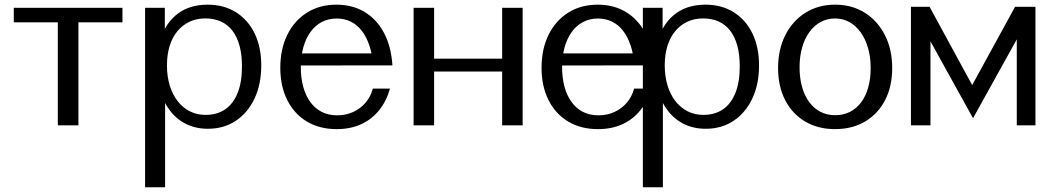

<svg xmlns="http://www.w3.org/2000/svg" viewBox="-20 -532 4470 815"><path d="M225.4 0V-489.5L319.2 -437.2H38.5V-498.8H499.8V-437.2H219.1L312.9 -489.5V0Z M595.8 263V-498.8H679.6V-314.4L651.8 -334.3Q672.4 -421.9 725.8 -467Q779.1 -512.2 861.3 -512.2Q930.1 -512.2 981.4 -480.1Q1032.7 -448.1 1060.8 -390.1Q1089 -332 1089 -254.2Q1089 -174.6 1060.5 -114Q1032 -53.4 981.2 -19.4Q930.3 14.6 862.5 14.6Q809 14.6 766.7 -7.3Q724.3 -29.3 695.3 -71.1Q666.3 -112.8 652.8 -173L680.8 -193.1V263ZM852.5 -44.3Q901.5 -44.3 936 -68Q970.5 -91.8 988.8 -137.8Q1007.1 -183.8 1007.1 -250.2Q1007.1 -300.1 996.7 -338.1Q986.4 -376.1 966.5 -401.8Q946.6 -427.6 917.6 -440.7Q888.7 -453.8 851.3 -453.8Q814.2 -453.8 784.2 -439.6Q754.3 -425.5 732.8 -399.3Q711.3 -373.1 700 -336.5Q688.7 -300 688.7 -254.8Q688.7 -208.2 700.4 -169.6Q712.1 -130.9 733.9 -102.9Q755.6 -74.9 785.7 -59.6Q815.7 -44.3 852.5 -44.3Z M1409.2 16.1Q1335.9 16.1 1282.2 -16.4Q1228.4 -49 1199.1 -107.7Q1169.8 -166.4 1169.8 -244.1Q1169.8 -323.7 1199.5 -384.1Q1229.3 -444.5 1282.9 -478.3Q1336.6 -512.2 1408.2 -512.2Q1476.4 -512.2 1527.8 -481.1Q1579.3 -450.1 1609.9 -392.5Q1640.5 -335 1645.8 -254.4H1563.8Q1560.3 -301.9 1547.9 -338.9Q1535.5 -375.9 1515.6 -401.5Q1495.8 -427 1469 -440.2Q1442.1 -453.4 1409.2 -453.4Q1374.1 -453.4 1346 -438.6Q1317.9 -423.8 1298.1 -396.6Q1278.3 -369.3 1267.6 -331.2Q1256.9 -293 1256.9 -246.5Q1256.9 -202.5 1266.8 -165Q1276.7 -127.6 1296.2 -100.2Q1315.6 -72.8 1344.5 -57.6Q1373.4 -42.5 1411.2 -42.5Q1449.1 -42.5 1480.2 -57.1Q1511.3 -71.7 1532.7 -97.3Q1554.1 -123 1562.7 -156H1635.4Q1619.9 -101.5 1588.5 -63.1Q1557.1 -24.6 1511.9 -4.2Q1466.7 16.1 1409.2 16.1ZM1236.6 -254.1 1225.2 -305.4H1623.4L1624.6 -254.4Z M1735.7 0V-498.8H1822.7V-229.6L1744.6 -282.9H2185.4L2111.6 -229.6V-498.8H2198.5V0H2111.6V-281.4L2185.4 -228.5H1744.6L1822.7 -281.4V0Z M2518.2 16.1Q2444.9 16.1 2391.2 -16.4Q2337.4 -49 2308.1 -107.7Q2278.8 -166.4 2278.8 -244.1Q2278.8 -323.7 2308.5 -384.1Q2338.3 -444.5 2391.9 -478.3Q2445.6 -512.2 2517.2 -512.2Q2585.4 -512.2 2636.8 -481.1Q2688.3 -450.1 2718.9 -392.5Q2749.5 -335 2754.8 -254.4H2672.8Q2669.3 -301.9 2656.9 -338.9Q2644.5 -375.9 2624.6 -401.5Q2604.8 -427 2578 -440.2Q2551.1 -453.4 2518.2 -453.4Q2483.1 -453.4 2455 -438.6Q2426.9 -423.8 2407.1 -396.6Q2387.3 -369.3 2376.6 -331.2Q2365.9 -293 2365.9 -246.5Q2365.9 -202.5 2375.8 -165Q2385.7 -127.6 2405.2 -100.2Q2424.6 -72.8 2453.5 -57.6Q2482.4 -42.5 2520.2 -42.5Q2558.1 -42.5 2589.2 -57.1Q2620.3 -71.7 2641.7 -97.3Q2663.1 -123 2671.7 -156H2744.4Q2728.9 -101.5 2697.5 -63.1Q2666.1 -24.6 2620.9 -4.2Q2575.7 16.1 2518.2 16.1ZM2345.6 -254.1 2334.2 -305.4H2732.4L2733.6 -254.4Z M2708.8 263V-498.8H2792.6V-314.4L2764.8 -334.3Q2785.4 -421.9 2838.8 -467Q2892.1 -512.2 2974.3 -512.2Q3043.1 -512.2 3094.4 -480.1Q3145.7 -448.1 3173.8 -390.1Q3202 -332 3202 -254.2Q3202 -174.6 3173.5 -114Q3145 -53.4 3094.2 -19.4Q3043.3 14.6 2975.5 14.6Q2922 14.6 2879.7 -7.3Q2837.3 -29.3 2808.3 -71.1Q2779.3 -112.8 2765.8 -173L2793.8 -193.1V263ZM2965.5 -44.3Q3014.5 -44.3 3049 -68Q3083.5 -91.8 3101.8 -137.8Q3120.1 -183.8 3120.1 -250.2Q3120.1 -300.1 3109.7 -338.1Q3099.4 -376.1 3079.5 -401.8Q3059.6 -427.6 3030.6 -440.7Q3001.7 -453.8 2964.3 -453.8Q2927.2 -453.8 2897.2 -439.6Q2867.3 -425.5 2845.8 -399.3Q2824.3 -373.1 2813 -336.5Q2801.7 -300 2801.7 -254.8Q2801.7 -208.2 2813.4 -169.6Q2825.1 -130.9 2846.9 -102.9Q2868.6 -74.9 2898.7 -59.6Q2928.7 -44.3 2965.5 -44.3Z M3524.7 16.1Q3451.9 16.1 3397.5 -16.3Q3343 -48.6 3312.9 -107Q3282.8 -165.3 3282.8 -243.1Q3282.8 -322 3313.5 -382.7Q3344.1 -443.5 3398.8 -477.8Q3453.4 -512.2 3524.7 -512.2Q3596.4 -512.2 3651 -477.8Q3705.6 -443.5 3736.4 -382.7Q3767.2 -322 3767.2 -243.1Q3767.2 -165.5 3737.1 -107.1Q3706.9 -48.8 3652.4 -16.3Q3597.9 16.1 3524.7 16.1ZM3524.7 -43Q3559.4 -43 3587.4 -56.9Q3615.3 -70.9 3635.1 -97.3Q3654.9 -123.6 3665.3 -160.6Q3675.8 -197.6 3675.8 -243.1Q3675.8 -289.2 3664.8 -327.6Q3653.9 -366 3633.8 -394.2Q3613.6 -422.5 3585.9 -438.1Q3558.1 -453.6 3524.7 -453.6Q3491.1 -453.6 3463.4 -438.6Q3435.8 -423.5 3415.6 -395.7Q3395.5 -368 3384.7 -330Q3374 -292 3374 -246.2Q3374 -200.2 3384.7 -162.7Q3395.4 -125.1 3415.2 -98.3Q3435 -71.6 3462.7 -57.3Q3490.4 -43 3524.7 -43Z M3846.7 0V-503H3925.9L4124.8 -137.6L4088.4 -137.4L4288.6 -503H4375.3V0H4296V-431.3L4336.6 -438L4110.3 -30.3L3887.2 -433.2L3929.7 -431.8V0Z"/></svg>

Font: Russolo 10pt ExtraLight
Style: Regular
Weight: 200
Designer: Micah Stupak-Hahn
Version: Version 1.000